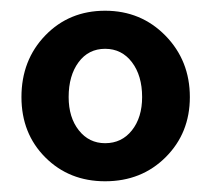

<svg xmlns="http://www.w3.org/2000/svg" viewBox="-20 -730 394 358"><path d="M176 -392Q109 -392 64.5 -436.5Q20 -481 20 -549Q20 -618 64.5 -664Q109 -710 176 -710Q243 -710 288.5 -663.5Q334 -617 334 -549Q334 -482 289 -437Q244 -392 176 -392ZM108 -549Q108 -511 127 -487Q146 -463 176 -463Q207 -463 226 -487Q245 -511 245 -549Q245 -589 226 -614Q207 -639 176 -639Q145 -639 126.5 -614Q108 -589 108 -549Z"/></svg>

Font: Easer Grotesk
Style: Regular
Weight: 400
Designer: Boardeaser, Bonnie Shaver-Troup, Thomas Jockin
Foundry: Lexend
Version: Version 1.008;Glyphs 3.1.2 (3151)